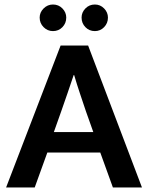

<svg xmlns="http://www.w3.org/2000/svg" viewBox="-20 -832 658 852"><path d="M156 -754Q156 -777 173.5 -794.5Q191 -812 215 -812Q240 -812 257 -794.5Q274 -777 274 -754Q274 -729 257 -711.5Q240 -694 215 -694Q191 -694 173.5 -711.5Q156 -729 156 -754ZM342 -754Q342 -777 359 -794.5Q376 -812 401 -812Q425 -812 442 -794.5Q459 -777 459 -754Q459 -729 442 -711.5Q425 -694 401 -694Q376 -694 359 -711.5Q342 -729 342 -754ZM219 -246H394L361 -339Q347 -381 334.5 -418Q322 -455 309 -499H307Q293 -458 280 -419.5Q267 -381 252 -339ZM249 -630H371L610 0H481L425 -155H190L134 0H7Z"/></svg>

Font: Mukta Vaani SemiBold
Style: Regular
Weight: 600
Designer: Noopur Datye, Girish Dalvi, Yashodeep Gholap, Pallavi Karambelkar
Foundry: Ek Type
Version: Version 2.538;PS 1.000;hotconv 16.6.51;makeotf.lib2.5.65220;